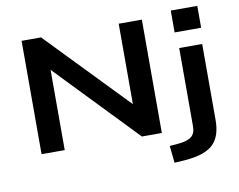

<svg xmlns="http://www.w3.org/2000/svg" viewBox="-94 -856 1464 1176"><g transform="rotate(-10 638.5 -268.0)"><path d="M106 0V-705H227L729 -185H710V-705H854V0H730L232 -518H250V0ZM1038 -593V-729H1203V-593ZM899 193 888 87 952 81Q1000 76 1024.5 56.5Q1049 37 1049 -6V-494H1192V-20Q1192 26 1180.5 63.5Q1169 101 1143.5 127Q1118 153 1073.5 168.5Q1029 184 962 189Z"/></g></svg>

Font: Nunito Sans 10pt Expanded
Style: Bold
Weight: 700
Width: 7
Designer: Vernon Adams
Foundry: Vernon Adams
Version: Version 3.101;gftools[0.9.27]